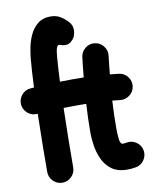

<svg xmlns="http://www.w3.org/2000/svg" viewBox="-99 -934 866 1084"><g transform="rotate(-10 333.5 -392.0)"><path d="M330.1 -488.8Q360.8 -488.8 391.1 -488.3Q394 -516.6 397 -545.4Q399.9 -574.2 403.3 -602.5Q407.2 -632.8 431.4 -652.1Q455.6 -671.4 485.8 -667.5Q516.1 -664.1 535.4 -639.6Q554.7 -615.2 550.8 -585Q547.9 -558.6 544.9 -532.2Q542 -505.9 539.6 -479.5Q565.9 -477.1 590.8 -474.1Q621.1 -470.2 639.9 -445.8Q658.7 -421.4 654.8 -391.1Q650.9 -360.8 626.5 -342Q602.1 -323.2 571.8 -326.7Q550.3 -329.1 527.3 -331.5Q524.9 -292 523.7 -252.4Q522.5 -212.9 522.5 -173.3Q522.5 -137.7 526.1 -109.6Q529.8 -81.5 543.5 -81.5Q552.7 -81.5 566.4 -84Q596.7 -89.4 622.1 -71.8Q647.5 -54.2 652.8 -24.4Q658.2 5.4 640.9 31.2Q623.5 57.1 593.3 62.5Q580.1 64.9 567.6 65.9Q555.2 66.9 543.5 66.9Q487.8 66.9 453.9 41.3Q419.9 15.6 402.8 -23.2Q385.7 -62 379.9 -102.8Q374 -143.6 374 -173.3Q374 -215.3 375.5 -256.6Q377 -297.9 379.4 -338.9Q355.5 -339.4 330.1 -339.4Q290 -339.4 249.5 -338.4Q247.1 -245.6 245.8 -155.8Q244.6 -65.9 244.6 2Q244.6 32.2 222.7 54.2Q200.7 76.2 169.9 76.2Q139.6 76.2 117.7 54.2Q95.7 32.2 95.7 2Q95.7 -64.9 96.7 -152.6Q97.7 -240.2 100.1 -331.5Q97.7 -331.1 95.7 -331.1Q64.9 -329.1 41.7 -349.4Q18.6 -369.6 16.1 -399.9Q14.2 -430.7 34.4 -454.1Q54.7 -477.5 85 -479.5Q95.2 -480 105 -481Q106.9 -526.4 109.4 -568.1Q111.8 -609.9 115.2 -645.5Q117.7 -673.3 125 -710Q132.3 -746.6 148.7 -780.8Q165 -814.9 193.4 -837.4Q221.7 -859.9 265.6 -859.9Q299.8 -859.9 324.7 -843.8Q349.6 -827.6 366.2 -808.1Q384.8 -787.1 383.1 -757.6Q381.3 -728 366.7 -710.9Q350.1 -691.4 335.4 -688Q320.8 -684.6 305.2 -688Q293 -693.4 285.2 -693.4Q277.3 -693.4 272 -679.9Q266.6 -666.5 263.7 -632.8Q261.2 -602.1 258.8 -565.2Q256.3 -528.3 254.9 -487.8Q293.5 -488.8 330.1 -488.8Z"/></g></svg>

Font: Mikhak-FD ExtraBold
Style: Regular
Weight: 800
Designer: Amin Abedi
Version: Version 3.2